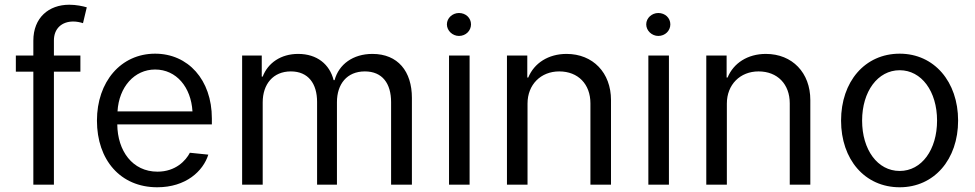

<svg xmlns="http://www.w3.org/2000/svg" viewBox="-20 -781 4122 812"><path d="M121 -609V-546H47V-478H121V0H208V-478H320V-546H208V-610C208 -660 241 -690 290 -690C304 -690 319 -687 331 -683L347 -750C330 -755 302 -761 273 -761C186 -761 121 -706 121 -609Z M645 11C766 11 839 -57 861 -127L783 -135C766 -102 723 -55 646 -55C540 -55 477 -143 476 -255H876V-280C876 -444 775 -554 636 -554C491 -554 390 -435 390 -271C390 -105 489 11 645 11ZM477 -310C483 -414 549 -487 636 -487C726 -487 788 -412 794 -310Z M1004 0H1091V-348C1091 -425 1135 -479 1210 -479C1284 -479 1321 -427 1321 -350V0H1405V-349C1405 -425 1447 -479 1523 -479C1597 -479 1634 -428 1634 -349V0H1722V-367C1722 -479 1663 -553 1555 -553C1473 -553 1413 -509 1395 -442H1391C1374 -509 1321 -553 1241 -553C1168 -553 1113 -515 1091 -457H1087V-546H1004Z M1879 0H1966V-546H1879ZM1870 -678C1870 -651 1894 -629 1921 -629C1950 -629 1972 -651 1972 -678C1972 -705 1950 -726 1921 -726C1894 -726 1870 -705 1870 -678Z M2211 -343C2211 -423 2267 -479 2345 -479C2425 -479 2477 -425 2477 -344V0H2564V-358C2564 -473 2488 -553 2376 -553C2299 -553 2239 -514 2214 -453H2210V-546H2124V0H2211Z M2722 0H2809V-546H2722ZM2713 -678C2713 -651 2737 -629 2764 -629C2793 -629 2815 -651 2815 -678C2815 -705 2793 -726 2764 -726C2737 -726 2713 -705 2713 -678Z M3054 -343C3054 -423 3110 -479 3188 -479C3268 -479 3320 -425 3320 -344V0H3407V-358C3407 -473 3331 -553 3219 -553C3142 -553 3082 -514 3057 -453H3053V-546H2967V0H3054Z M3785 11C3931 11 4032 -107 4032 -271C4032 -435 3931 -554 3785 -554C3637 -554 3537 -435 3537 -271C3537 -107 3637 11 3785 11ZM3626 -271C3626 -394 3692 -484 3785 -484C3877 -484 3943 -395 3943 -271C3943 -148 3878 -58 3785 -58C3691 -58 3626 -148 3626 -271Z"/></svg>

Font: Wafeq
Style: Regular
Weight: 400
Designer: Rasmus Andersson & Azza Alameddine
Foundry: Google & TypeTogether
Version: Version 3.000;FEAKit 1.0